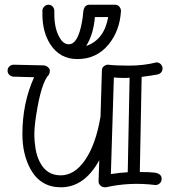

<svg xmlns="http://www.w3.org/2000/svg" viewBox="-20 -775 729 816"><path d="M520.5 -443.8H501Q486.3 -443.8 463.9 -445.8L451.2 -35.2Q487.3 -41 522.9 -43L530.8 -444.8Q525.4 -443.8 520.5 -443.8ZM441.9 -500Q468.3 -496.1 529.3 -496.1Q590.3 -496.1 645 -509.8Q656.2 -509.8 663.6 -501.7Q670.9 -493.7 670.9 -484.4Q670.9 -475.1 665.3 -467.8Q659.7 -460.4 646.2 -457.8Q632.8 -455.1 615.7 -452.9Q598.6 -450.7 582 -448.2L574.2 -43.9Q616.7 -43.9 635.7 -41.5Q667 -37.6 667 -15.1Q667 -2.9 658.9 4.2Q650.9 11.2 642.1 11.2H639.2Q531.2 -2 430.2 21H424.8Q414.6 21 406.7 13.4Q398.9 5.9 398.9 -3.9V-4.9L401.9 -94.2Q338.9 21 238.8 21Q152.3 21 109.4 -56.6Q75.2 -119.6 75.2 -205.1Q75.2 -337.4 125 -446.8L37.1 -449.2Q26.4 -450.2 19.3 -457.3Q12.2 -464.4 12.2 -474.6Q12.2 -484.9 19.5 -492.4Q26.9 -500 38.1 -500L167 -497.1Q177.7 -495.6 184.8 -488.5Q191.9 -481.4 191.9 -474.6Q191.9 -465.8 188 -458Q155.3 -425.3 133.8 -286.1Q126 -235.4 126 -204.6Q126 -173.8 131.1 -142.8Q136.2 -111.8 148.9 -86.9Q177.7 -29.8 237.8 -29.8Q297.9 -29.8 342.8 -96.7Q387.7 -162.6 407.2 -279.8L413.1 -476.1Q413.1 -486.8 421.4 -493.4Q429.7 -500 439 -500ZM383.3 -702.6Q377.4 -629.4 346.2 -579.6Q422.9 -606 439.9 -702.6ZM494.1 -727.5Q488.8 -643.6 441.4 -585.9Q390.1 -523.9 309.1 -523.9Q234.9 -523.9 194.3 -585.9Q160.2 -638.7 160.2 -714.8V-730.5Q161.1 -740.2 168.5 -747.6Q175.8 -754.9 186.3 -754.9Q196.8 -754.9 203.9 -747.1Q210.9 -739.3 210.9 -728.5V-714.8Q210.9 -650.9 235.4 -611.8Q250.5 -586.9 272.9 -586.9Q311 -586.9 328.1 -680.2Q332 -701.2 333.5 -720.7Q335.9 -754.9 360.4 -754.9H469.2Q480.5 -754.9 487.3 -746.6Q494.1 -738.3 494.1 -728.5Z"/></svg>

Font: Ribeye Marrow
Style: Regular
Weight: 400
Designer: Astigmatic (AOETI)
Foundry: Astigmatic (AOETI)
Version: Version 1.000